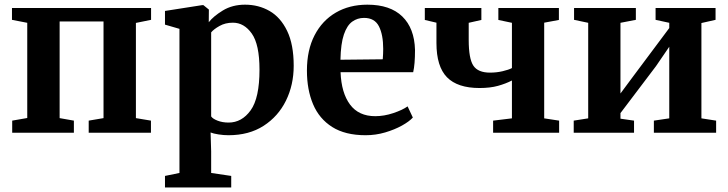

<svg xmlns="http://www.w3.org/2000/svg" viewBox="-20 -582 3192 842"><path d="M33.5 0V-53L99.5 -64.5V-482L32.5 -495V-547H642.5V-495L576 -481.5V-64L642 -53V0H369V-53L434 -64V-488H241.5V-64L304 -53V0Z M1268 -293.5Q1268 -209.5 1234 -140.5Q1200 -71.5 1136 -30.2Q1072 11 982 11Q960.5 11 938.2 7.5Q916 4 903.5 -1L906 81.5V176.5L994 189.5V240H703.5V189.5L767 176.5V-455.5L703.5 -474V-534L866.5 -559.5H872L896 -540L895.5 -484.5Q915.5 -510.5 957.2 -536Q999 -561.5 1054.5 -561.5Q1114 -561.5 1162.2 -533.8Q1210.5 -506 1239.2 -446.5Q1268 -387 1268 -293.5ZM1001.5 -482.5Q968 -482.5 942.8 -468.2Q917.5 -454 906 -440V-71.5Q913 -61 934.2 -52.8Q955.5 -44.5 982.5 -44.5Q1040.5 -44.5 1079.2 -98.2Q1118 -152 1118 -276.5Q1118 -387 1084.2 -434.8Q1050.5 -482.5 1001.5 -482.5Z M1583.5 11Q1494 11 1437 -25Q1380 -61 1353 -124.8Q1326 -188.5 1326 -272.5Q1326 -362.5 1359.5 -427.2Q1393 -492 1452.8 -526.8Q1512.5 -561.5 1591 -561.5Q1691 -561.5 1744.2 -509.8Q1797.5 -458 1800 -363Q1800 -299.5 1792 -265.5H1473.5Q1477 -174.5 1515 -123.5Q1553 -72.5 1625.5 -72.5Q1664.5 -72.5 1704.8 -86Q1745 -99.5 1767.5 -115.5L1790.5 -66.5Q1774.5 -49 1742.5 -31.2Q1710.5 -13.5 1669 -1.2Q1627.5 11 1583.5 11ZM1473 -320 1658.5 -322Q1659.5 -332.5 1660 -345.5Q1660.5 -358.5 1660.5 -367.5Q1660.5 -429.5 1641.8 -466.5Q1623 -503.5 1576.5 -503.5Q1547.5 -503.5 1524.8 -487.2Q1502 -471 1488.2 -431Q1474.5 -391 1473 -320Z M2142.5 0V-53L2225 -63V-229Q2198 -215 2163.8 -205.5Q2129.5 -196 2083 -196Q1986.5 -196 1940.2 -243.2Q1894 -290.5 1894 -393.5V-482.5L1843 -494.5V-547H2091V-494.5L2035.5 -482V-407Q2035.5 -325 2055.8 -294.2Q2076 -263.5 2129 -263.5Q2158 -263.5 2184.5 -269.8Q2211 -276 2225 -283.5V-482L2165.5 -494.5V-547H2431V-494.5L2366.5 -482.5V-63L2432 -53V0Z M2496 0V-53L2559.5 -63V-482L2497.5 -495V-547H2768.5V-495L2701 -482V-172L2758.5 -249.5L2915 -459V-482L2855 -495V-547H3118V-495L3056 -481V-63L3120.5 -53V0H2847.5V-53L2915 -63V-377L2856.5 -291.5L2701 -86V-61.5L2760.5 -53V0Z"/></svg>

Font: Merriweather Text Regular
Style: Bold
Weight: 700
Designer: Eben Sorkin
Foundry: Eben Sorkin
Version: Version 2.100; ttfautohint (v1.7.19-72a1) -l 8 -r 50 -G 200 